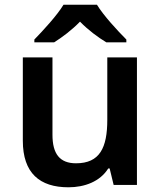

<svg xmlns="http://www.w3.org/2000/svg" viewBox="-20 -786 682 816"><path d="M392 -766H250C223 -721 163 -656 126 -618V-606H210C245 -628 285 -658 320 -694C355 -658 397 -627 432 -606H517V-618C480 -655 419 -721 392 -766ZM562 -542H436V-277C436 -158 404 -92 303 -92C234 -92 203 -132 203 -213V-542H77V-188C77 -50 149 10 271 10C339 10 405 -14 440 -70H446L463 0H562Z"/></svg>

Font: Noto Sans Bamum SemiBold
Style: Regular
Weight: 600
Designer: Monotype Design Team
Foundry: Monotype Imaging Inc.
Version: Version 2.002